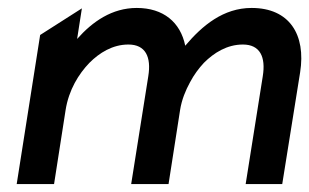

<svg xmlns="http://www.w3.org/2000/svg" viewBox="-20 -463 778 483"><path d="M22 0H116L145 -186C153 -237 178 -277 205 -305C230 -330 263 -351 303 -351C346 -351 361 -320 353 -271L310 0H404L433 -186C437 -212 447 -236 458 -256C468 -275 480 -291 493 -305C518 -330 551 -351 591 -351C634 -351 649 -320 641 -271L598 0H690L735 -281C750 -376 708 -443 613 -443C542 -443 489 -399 446 -348C434 -407 391 -443 324 -443C262 -443 213 -409 174 -365L186 -442L81 -375Z"/></svg>

Font: Charger Pro
Style: ExBdNarObl
Weight: 400
Designer: Jasper
Foundry: Cannot Into Space Fonts
Version: Version 1.09